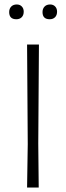

<svg xmlns="http://www.w3.org/2000/svg" viewBox="-20 -838 295 858"><path d="M55 -818Q69 -818 77.5 -809Q86 -800 86 -786Q86 -770 77 -761Q68 -752 53 -752Q21 -752 21 -784Q21 -799 30 -808.5Q39 -818 55 -818ZM204 -818Q218 -818 226.5 -809Q235 -800 235 -786Q235 -770 226 -761Q217 -752 202 -752Q170 -752 170 -784Q170 -799 179 -808.5Q188 -818 204 -818ZM154 -639 151 -197 153 0H101L104 -194L101 -639Z"/></svg>

Font: Alegreya Sans SC Light
Style: Regular
Weight: 300
Designer: Juan Pablo del Peral
Foundry: Huerta Tipografica
Version: Version 2.007